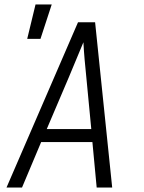

<svg xmlns="http://www.w3.org/2000/svg" viewBox="-20 -834 640 854"><path d="M9 0 327 -735H403L479 0H410L391 -202H163L78 0ZM386 -260 364 -490Q360 -529 356.5 -568Q353 -607 351 -646Q335 -607 318.5 -568Q302 -529 286 -490L188 -260ZM101 -661 138 -814H210L160 -661Z"/></svg>

Font: Iosevka Aile Light Oblique
Style: Regular
Weight: 300
Italic angle: -9°
Designer: Belleve Invis
Foundry: Belleve Invis
Version: Version 31.1.0; ttfautohint (v1.8.4)